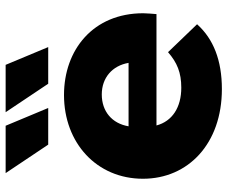

<svg xmlns="http://www.w3.org/2000/svg" viewBox="-83 -715 807 681"><g transform="rotate(-90 320.5 -374.5)"><path d="M213 -322C223 -381 266 -417 326 -417C385 -417 428 -380 438 -322ZM345 9C447 9 523 -21 575 -79L476 -182C439 -150 404 -135 350 -135C280 -135 231 -167 216 -223H611C612 -238 614 -256 614 -270C614 -448 484 -551 324 -551C154 -551 27 -435 27 -271C27 -110 152 9 345 9ZM215 -758H47L148 -607H278ZM431 -758H263L364 -607H494Z"/></g></svg>

Font: Montserrat-Alt1 ExtBd
Style: Regular
Weight: 800
Designer: Differentunic
Foundry: Differentunic
Version: Version 7.222